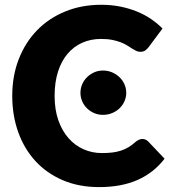

<svg xmlns="http://www.w3.org/2000/svg" viewBox="-20 -756 696 784"><path d="M30 0ZM561.5 -188.5Q567.5 -188.5 573.5 -186.2Q579.5 -184 585 -178.5L652 -108Q608 -50.5 541.8 -21.2Q475.5 8 385 8Q302 8 236.2 -20.2Q170.5 -48.5 124.8 -98.2Q79 -148 54.5 -216.2Q30 -284.5 30 -364.5Q30 -446 56.5 -514.2Q83 -582.5 131 -632Q179 -681.5 246 -709Q313 -736.5 393.5 -736.5Q434.5 -736.5 470.8 -729.2Q507 -722 538.5 -709.2Q570 -696.5 596.5 -678.5Q623 -660.5 643.5 -639.5L586.5 -563Q581 -556 573.5 -550.2Q566 -544.5 552.5 -544.5Q543.5 -544.5 535.5 -548.5Q527.5 -552.5 518.5 -558.2Q509.5 -564 498.8 -570.8Q488 -577.5 473.2 -583.2Q458.5 -589 438.8 -593Q419 -597 392.5 -597Q350.5 -597 315.8 -581.5Q281 -566 255.8 -536.2Q230.5 -506.5 216.8 -463.2Q203 -420 203 -364.5Q203 -308.5 218.2 -265Q233.5 -221.5 259.8 -191.8Q286 -162 321 -146.5Q356 -131 396 -131Q419 -131 438 -133.2Q457 -135.5 473.5 -140.8Q490 -146 504.5 -154.8Q519 -163.5 534 -177Q540 -182 547 -185.2Q554 -188.5 561.5 -188.5ZM495.5 -377Q495.5 -358.5 488 -342Q480.5 -325.5 467.5 -313.2Q454.5 -301 437.2 -294Q420 -287 400.5 -287Q381.5 -287 365 -294Q348.5 -301 335.8 -313.2Q323 -325.5 315.8 -342Q308.5 -358.5 308.5 -377Q308.5 -395.5 315.8 -412.2Q323 -429 335.8 -441.2Q348.5 -453.5 365 -460.8Q381.5 -468 400.5 -468Q420 -468 437.2 -460.8Q454.5 -453.5 467.5 -441.2Q480.5 -429 488 -412.2Q495.5 -395.5 495.5 -377Z"/></svg>

Font: Lato Black
Style: Regular
Weight: 900
Designer: Lukasz Dziedzic
Foundry: tyPoland Lukasz Dziedzic
Version: Version 2.007; 2014-02-27